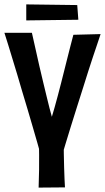

<svg xmlns="http://www.w3.org/2000/svg" viewBox="-36 -853 477 873"><path d="M139.6 0Q140.8 -21.6 141.7 -80.9Q142.6 -140.2 140.6 -233.6L253.4 -224Q253.8 -186.6 254.2 -152.6Q254.6 -118.6 255.6 -90.2Q256.6 -61.8 257.4 -39.2Q258.2 -16.6 259.4 -1ZM-16 -704H109Q116.4 -672.4 124.7 -634.2Q133 -596 142.3 -555.6Q151.6 -515.2 161.2 -475.6Q169 -443.2 176.1 -414Q183.2 -384.8 189.2 -361.1Q195.2 -337.4 199.8 -322Q205.6 -340.8 212.4 -365.1Q219.2 -389.4 226.8 -417.8Q234.4 -446.2 242.2 -477Q248.8 -503.8 255.9 -531.4Q263 -559 269.9 -587.1Q276.8 -615.2 283.9 -642.2Q291 -669.2 297.6 -694.8L421.4 -698Q414.6 -677 405.5 -650.4Q396.4 -623.8 386.1 -592.8Q375.8 -561.8 365 -528Q354.2 -494.2 343.4 -459.4Q328.6 -412.8 313.9 -366.4Q299.2 -320 285.9 -277.1Q272.6 -234.2 261.9 -198.7Q251.2 -163.2 243.8 -138L152 -138.6Q144 -168 133.9 -203.2Q123.8 -238.4 112.4 -277.5Q101 -316.6 88.8 -357.8Q76.6 -399 64 -440.4Q53.6 -477.6 42.4 -514Q31.2 -550.4 21 -584.4Q10.8 -618.4 1.4 -648.7Q-8 -679 -16 -704ZM83.4 -760.2V-833L315.2 -830L320.2 -763.2Z"/></svg>

Font: Truculenta
Style: Regular
Weight: 400
Designer: Ivan Castro, Eva Sanz & Omnibus-Type Team
Foundry: Omnibus-Type
Version: Version 1.002